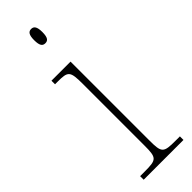

<svg xmlns="http://www.w3.org/2000/svg" viewBox="-251 -749 761 761"><g transform="rotate(-45 129.0 -369.0)"><path d="M135 -658C149 -658 158 -666 158 -698C158 -729 149 -738 135 -738C121 -738 112 -729 112 -698C112 -666 121 -658 135 -658ZM28 0H251V-20H227C159 -20 154 -25 154 -95V-536H47V-516H61C120 -516 126 -511 126 -438V-95C126 -25 121 -20 53 -20H28Z"/></g></svg>

Font: Noto Serif Myanmar SemiCondensed Thin
Style: Regular
Weight: 100
Width: 4
Designer: Ben Mitchell and the Monotype Design Team
Foundry: Monotype Imaging Inc.
Version: Version 2.106